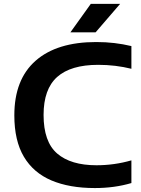

<svg xmlns="http://www.w3.org/2000/svg" viewBox="-20 -968 735 998"><path d="M473 9.5Q341 9.5 247.2 -30.2Q153.5 -70 104 -153.5Q54.5 -237 54.5 -368.5Q54.5 -555 165 -652.2Q275.5 -749.5 480 -749.5Q530 -749.5 574.5 -744.2Q619 -739 663 -728.5V-610.5Q622.5 -620.5 579.2 -625.8Q536 -631 490.5 -631Q348 -631 277.2 -568Q206.5 -505 206.5 -370.5Q206.5 -231 277.2 -170Q348 -109 481.5 -109Q574.5 -109 663 -134.5V-16.5Q575 9.5 473 9.5ZM346 -800 452 -948H604.5L477 -800Z"/></svg>

Font: Encode Sans Exp SmBold
Style: Regular
Weight: 600
Width: 7
Designer: Multiple Designers
Foundry: Impallari Type
Version: Version 3.002; ttfautohint (v1.8.3) -l 8 -r 50 -G 200 -x 14 